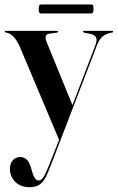

<svg xmlns="http://www.w3.org/2000/svg" viewBox="-25 -574 515 840"><path d="M206.5 106 233.5 38 64 -364Q38.5 -425.5 2 -431.5Q-5 -433 -5 -435.5Q-5 -439 -1 -439H225Q229.5 -439 229.5 -435Q229.5 -432 224.5 -431.5L190 -426.5Q165.5 -423 179.5 -389L292 -114L391.5 -374Q401 -399 395.2 -410.2Q389.5 -421.5 371.5 -425.5L344 -431Q338.5 -432.5 338.5 -435Q338.5 -439 343 -439H465Q470 -439 470 -435Q470 -432.5 464.5 -431.5Q438 -426.5 423.5 -414Q409 -401.5 398.5 -374L211.5 112.5Q194 159 181.2 188.2Q168.5 217.5 151.5 231.2Q134.5 245 104 245Q65.5 245 42 221.8Q18.5 198.5 18.5 165.5Q18.5 140.5 31.5 126.8Q44.5 113 64 113Q96.5 113 109.5 156.5L115.5 176.5Q119 191.5 126.2 203.5Q133.5 215.5 145.5 215.5Q159.5 215.5 173.2 186.5Q187 157.5 206.5 106ZM144.5 -534.5Q144.5 -546.5 146.8 -550.5Q149 -554.5 156 -554.5H372.5Q379.5 -554.5 381.8 -551Q384 -547.5 384 -535Q384 -523 381.8 -519Q379.5 -515 372.5 -515H156Q149 -515 146.8 -519Q144.5 -523 144.5 -534.5Z"/></svg>

Font: Fraunces 144pt SemiBold
Style: Regular
Weight: 600
Version: Version 1.000;[0bf87f6ff]